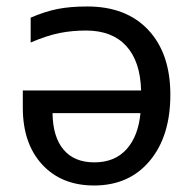

<svg xmlns="http://www.w3.org/2000/svg" viewBox="-20 -566 604 596"><path d="M272.9 -62Q335.9 -62 372.6 -102.5Q409.2 -143.1 416 -214.8H143.1Q144 -141.1 177.2 -101.6Q210.4 -62 272.9 -62ZM251 -545.9Q372.1 -545.9 440.4 -472.9Q508.8 -399.9 508.8 -272Q508.8 -143.1 444.8 -66.7Q380.9 9.8 272 9.8Q170.9 9.8 110.8 -55.4Q50.8 -120.6 50.8 -231.9V-285.2H418Q415.5 -376 371.6 -423.6Q327.6 -471.2 247.1 -471.2Q204.1 -471.2 165.5 -463.6Q127 -456.1 75.2 -434.1V-511.2Q119.6 -530.3 158.7 -538.1Q197.8 -545.9 251 -545.9Z"/></svg>

Font: NotoSans
Style: Regular
Weight: 400
Designer: Monotype Design team
Foundry: Monotype Imaging Inc.
Version: Version 1.04; ttfautohint (v1.4.1)